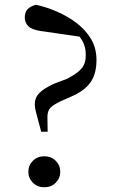

<svg xmlns="http://www.w3.org/2000/svg" viewBox="-20 -773 483 806"><path d="M166 13Q137 13 118 -6Q99 -25 99 -52Q99 -79 118 -98Q137 -117 166 -117Q195 -117 214 -98Q233 -79 233 -52Q233 -25 214 -6Q195 13 166 13ZM385 -521Q385 -463 360 -427.5Q335 -392 282 -369L239 -350Q203 -333 191.5 -320.5Q180 -308 179 -284L180 -220H153L142 -261Q135 -288 130.5 -304.5Q126 -321 126 -335Q126 -363 145 -382.5Q164 -402 208 -422L261 -442Q306 -465 323.5 -487Q341 -509 340 -544Q340 -586 315 -617.5Q290 -649 236 -681L344 -615L149 -643Q112 -649 98 -664Q84 -679 84 -699Q84 -722 96 -734.5Q108 -747 131 -753Q173 -744 217.5 -725Q262 -706 300 -677.5Q338 -649 361.5 -610.5Q385 -572 385 -521Z"/></svg>

Font: Noto Serif JP ExtraLight Medium
Style: Regular
Weight: 500
Version: Version 2.003-H1;hotconv 1.1.1;makeotfexe 2.6.0